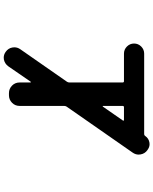

<svg xmlns="http://www.w3.org/2000/svg" viewBox="85 -908 830 1040"><g transform="rotate(90 500.0 -388.0)"><path d="M260.7 -3.9Q241.2 -17.6 237.3 -40Q236.3 -45.9 236.3 -50.8Q236.3 -67.4 246.1 -82L422.9 -335.9Q426.8 -341.8 426.8 -349.6V-636.7Q426.8 -644.5 419.9 -644.5H270.5Q248 -644.5 231.9 -660.6Q215.8 -676.8 215.8 -699.2Q215.8 -721.7 231.9 -737.8Q248 -753.9 270.5 -753.9H707Q712.9 -753.9 716.8 -759.8Q729.5 -778.3 751 -782.2Q755.9 -783.2 760.7 -783.2Q776.4 -783.2 790 -773.4L793 -771.5Q812.5 -757.8 816.4 -734.4Q817.4 -728.5 817.4 -723.6Q817.4 -707 806.6 -691.4L557.6 -334Q553.7 -328.1 553.7 -320.3V-79.1Q553.7 -54.7 536.6 -38.1Q519.5 -21.5 496.1 -21.5H484.4Q460.9 -21.5 443.8 -38.1Q426.8 -54.7 426.8 -79.1V-137.7Q426.8 -139.6 425.3 -140.1Q423.8 -140.6 422.9 -139.6L338.9 -17.6Q325.2 1 302.7 5.9Q296.9 6.8 292 6.8Q275.4 6.8 260.7 -3.9ZM553.7 -531.2Q553.7 -529.3 554.7 -529.3Q555.7 -529.3 555.7 -529.3Q556.6 -529.3 557.6 -530.3L632.8 -638.7Q633.8 -639.6 633.8 -640.6Q633.8 -644.5 629.9 -644.5H560.5Q553.7 -644.5 553.7 -636.7Z"/></g></svg>

Font: Rounded Mgen+ 2m medium
Style: Regular
Weight: 500
Designer: [Source Han Sans]
Ryoko NISHIZUKA  (kana & ideographs); Paul D. Hunt (Latin, Greek & Cyrillic); Wenlong ZHANG  (bopomofo
Version: Version 1.059.20150602